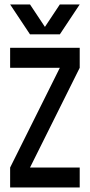

<svg xmlns="http://www.w3.org/2000/svg" viewBox="-20 -831 397 851"><path d="M24.9 -811.3H113L179.1 -711.8L245.2 -811.3H333.3L245.2 -678.7H113ZM24.9 -619V-530.5H245.2L24.9 -88.4V0H333.3V-88.4H113L333.3 -530.5V-619Z"/></svg>

Font: Ulica
Style: Regular
Weight: 400
Version: Version